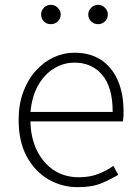

<svg xmlns="http://www.w3.org/2000/svg" viewBox="-20 -761 573 794"><path d="M302 13Q235 13 179 -20Q123 -53 90 -115Q57 -177 57 -264Q57 -329 76 -380.5Q95 -432 128 -468.5Q161 -505 202 -524Q243 -543 288 -543Q351 -543 396 -514.5Q441 -486 466 -431Q491 -376 491 -298Q491 -289 490.5 -279.5Q490 -270 488 -259H106Q107 -192 132 -140Q157 -88 201.5 -58Q246 -28 306 -28Q350 -28 384.5 -41Q419 -54 449 -75L469 -38Q437 -19 399 -3Q361 13 302 13ZM106 -298H446Q446 -400 403 -451Q360 -502 288 -502Q243 -502 203.5 -478Q164 -454 138 -408.5Q112 -363 106 -298ZM190 -661Q173 -661 161.5 -672.5Q150 -684 150 -701Q150 -717 161.5 -729Q173 -741 190 -741Q207 -741 219 -729Q231 -717 231 -701Q231 -684 219 -672.5Q207 -661 190 -661ZM386 -661Q369 -661 357 -672.5Q345 -684 345 -701Q345 -717 357 -729Q369 -741 386 -741Q402 -741 414 -729Q426 -717 426 -701Q426 -684 414 -672.5Q402 -661 386 -661Z"/></svg>

Font: Noto Sans KR ExtraLight
Style: Regular
Weight: 250
Designer: Ryoko NISHIZUKA  (kana, bopomofo & ideographs); Paul D. Hunt (Latin, Greek & Cyrillic); Sandoll Communications , Soo-you
Foundry: Adobe
Version: Version 2.004-H2;hotconv 1.0.118;makeotfexe 2.5.65603